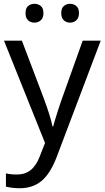

<svg xmlns="http://www.w3.org/2000/svg" viewBox="-20 -750 550 1010"><path d="M1 -536.1H95.2L210.9 -231Q247.6 -131.3 255.9 -85H259.8Q264.2 -103 279.8 -152.6Q295.4 -202.1 306.2 -231.9L415 -536.1H509.8L278.8 74.2Q245.1 163.1 198.7 201.7Q152.3 240.2 84 240.2Q47.4 240.2 11.2 231.9V162.1Q35.6 168 69.8 168Q111.8 168 141.1 144.8Q170.4 121.6 189 73.2L216.8 2ZM348.1 -730Q367.2 -730 381.3 -718.5Q395.5 -707 395.5 -681.2Q395.5 -655.3 381.3 -643.1Q367.2 -630.9 348.1 -630.9Q329.6 -630.9 315.9 -643.1Q302.2 -655.3 302.2 -681.2Q302.2 -707 315.9 -718.5Q329.6 -730 348.1 -730ZM161.1 -730Q180.2 -730 194.3 -718.5Q208.5 -707 208.5 -681.2Q208.5 -655.3 194.3 -643.1Q180.2 -630.9 161.1 -630.9Q141.6 -630.9 127.9 -643.1Q114.3 -655.3 114.3 -681.2Q114.3 -707 127.9 -718.5Q141.6 -730 161.1 -730Z"/></svg>

Font: NotoSans
Style: Regular
Weight: 400
Designer: Monotype Design team
Foundry: Monotype Imaging Inc.
Version: Version 1.04; ttfautohint (v1.4.1)